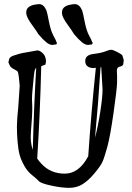

<svg xmlns="http://www.w3.org/2000/svg" viewBox="-20 -905 643 937"><path d="M432 -695.4V-697.5L429.7 -699.7C428.8 -704.6 423.9 -715.1 415 -731.2C406.2 -747.3 398.9 -770 393.2 -799.4C387.6 -828.8 383.5 -846.9 381.1 -853.5C372.2 -874.4 360.4 -884.8 345.7 -884.8H343.4L335.2 -884C300 -880.2 282.4 -867.2 282.4 -844.8V-840.5V-840.1C283 -827.6 292.1 -809.2 309.7 -784.9C327.3 -760.5 337.2 -746.2 339.3 -741.9V-740.5L340.7 -739.2C355.7 -721.3 368.7 -707.9 379.7 -699C390.7 -690.2 400.5 -685.8 409.1 -685.8H411.4L416 -686.7L427.9 -688C430.7 -689.4 432 -691.9 432 -695.4ZM257.7 -695.4V-697.5L255.4 -699.7C254.5 -704.6 249.6 -715.1 240.7 -731.2C231.9 -747.3 224.6 -770 218.9 -799.4C213.3 -828.8 209.2 -846.9 206.8 -853.5C197.9 -874.4 186.1 -884.8 171.4 -884.8H169.1L160.9 -884C125.7 -880.2 108.1 -867.2 108.1 -844.8V-840.5V-840.1C108.7 -827.6 117.8 -809.2 135.4 -784.9C153 -760.5 162.9 -746.2 165 -741.9V-740.5L166.4 -739.2C181.4 -721.3 194.4 -707.9 205.4 -699C216.4 -690.2 226.2 -685.8 234.8 -685.8H237.1L241.7 -686.7L253.6 -688C256.3 -689.4 257.7 -691.9 257.7 -695.4ZM447.8 -574.2C432.8 -431.3 420.4 -287.4 410.6 -142.6C380.7 -85.9 342.4 -57.6 295.7 -57.6C248.9 -57.6 210.6 -74.2 180.7 -107.4C173.5 -115.2 167.2 -123.2 161.6 -131.3C171.1 -280.4 177.6 -430.7 181.2 -582L201.7 -589.8L204.6 -605.5L203.6 -614.7C202 -627.4 196.9 -637.7 188.5 -645.5C180 -653.3 172.7 -657.6 166.5 -658.2L165.5 -659.2H163.1L108.4 -649.4C95.7 -647.5 84.6 -645.2 75 -642.6C65.3 -640 55.6 -637 45.7 -633.5C35.7 -630.1 29 -625.2 25.4 -618.7L20.5 -599.6H22C22.9 -595.7 25 -590.7 28.1 -584.5C31.2 -578.3 37.9 -572.6 48.3 -567.4C58.8 -562.2 64.9 -557.9 66.7 -554.7C68.4 -551.4 70.1 -543.1 71.8 -529.8C73.4 -516.4 74.9 -502.1 76.2 -486.8L69.3 -384.3C64.8 -342 62.5 -309.2 62.5 -285.9C62.5 -262.6 63.6 -237.8 65.9 -211.4C68.2 -185.1 71.7 -163.7 76.4 -147.2C81.1 -130.8 88.7 -113.4 99.1 -95C109.5 -76.6 122.1 -61.7 136.7 -50.3C151.4 -38.9 162 -29.4 168.7 -21.7C175.4 -14.1 195.7 -6.6 229.7 0.7C263.8 8.1 293 11.7 317.4 11.7C341.8 11.7 363.5 5.9 382.6 -5.9C401.6 -17.6 421.1 -35.3 440.9 -59.1C460.8 -82.8 473.7 -101.3 479.7 -114.5C485.8 -127.7 493.6 -151.5 503.2 -186C512.8 -220.5 523.1 -276.8 534.2 -354.7C545.2 -432.7 550.9 -481.4 551.3 -501C551.6 -510.7 551.7 -518.6 551.5 -524.4C551.4 -530.3 551.3 -534.2 551.3 -536.1C550.9 -540 550.6 -547.9 550.3 -559.6V-560.5C550.3 -571.3 554.9 -577.6 564 -579.6C573.4 -581.5 579.3 -585.3 581.5 -590.8L584 -612.3L577.1 -634.8C573.2 -639.3 564.5 -645 551 -651.9C537.5 -658.7 527.9 -662.1 522.2 -662.1C516.5 -662.1 507.2 -659.5 494.4 -654.3C481.5 -649.1 461.9 -644.9 435.5 -641.6C409.2 -638.3 396 -627 396 -607.4V-604.5V-604C396.6 -593.9 400.6 -586.2 408 -580.8C415.3 -575.4 425.1 -572.8 437.5 -572.8H438ZM443.8 -233.4C454.6 -347 463.5 -461.4 470.7 -576.7C472 -577 473.1 -577.1 474.1 -577.1L480.5 -468.3C480.5 -442.5 476.6 -405.4 469 -356.9C461.3 -308.4 453 -267.3 443.8 -233.4ZM156.7 -574.2C148.9 -441.4 143.4 -307.8 140.1 -173.3C135.3 -187 132.2 -201 130.9 -215.3L129.9 -235.8C129.9 -245.9 131 -265.5 133.3 -294.4C135.6 -323.4 136.9 -344.7 137.2 -358.4C137.5 -365.6 137.6 -371.7 137.5 -377C137.3 -382.2 137.2 -386.7 137.2 -390.6C136.9 -398.1 136.6 -407.6 136.2 -418.9V-424.3C136.2 -435.1 137 -448.9 138.7 -465.8C140.6 -485.7 142.6 -506 144.5 -526.9C146.5 -547.7 148.6 -560.5 150.9 -565.2C153.2 -569.9 155.1 -572.9 156.7 -574.2Z"/></svg>

Font: Drukaatie burti
Style: Regular
Weight: 400
Version: Version 0.14.4